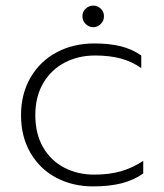

<svg xmlns="http://www.w3.org/2000/svg" viewBox="-20 -650 586 685"><path d="M274 -592Q274 -608 285.5 -619Q297 -630 313 -630Q328 -630 339.5 -619Q351 -608 351 -592Q351 -576 339.5 -564.5Q328 -553 313 -553Q297 -553 285.5 -564.5Q274 -576 274 -592ZM55 -239Q55 -315 89 -373.5Q123 -432 182.5 -463.5Q242 -495 316 -495Q370 -495 410.5 -485Q451 -475 484 -452V-407Q450 -431 410 -441.5Q370 -452 319 -452Q259 -452 210.5 -426.5Q162 -401 134 -353Q106 -305 106 -239Q106 -173 133.5 -125Q161 -77 209 -52Q257 -27 316 -27Q370 -27 411.5 -39Q453 -51 491 -76V-31Q457 -7 413.5 4Q370 15 312 15Q240 15 181.5 -15.5Q123 -46 89 -104Q55 -162 55 -239Z"/></svg>

Font: Prompt ExtraLight
Style: Regular
Weight: 275
Designer: Katatrad Team
Foundry: CadsonDemak
Version: Version 1.000